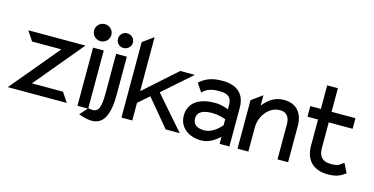

<svg xmlns="http://www.w3.org/2000/svg" viewBox="-73 -1002 2801 1438"><g transform="rotate(15 1327.0 -282.5)"><path d="M14 0H471L422 -74H181L495 -451H52L101 -377H328Z M528 -578C528 -541 558 -512 595 -512C632 -512 662 -541 662 -578C662 -615 632 -644 595 -644C558 -644 528 -615 528 -578ZM554 0H637V-451H554Z M583 58 590 61C681 93 761 95 796 -5C809 -40 816 -88 816 -152V-451H733V-152C733 -43 721 1 670 1C662 1 652 0 641 -3L638 -4ZM717 -564C717 -532 742 -507 774 -507C806 -507 833 -532 833 -564C833 -596 806 -621 774 -621C742 -621 717 -596 717 -564Z M895 0H979V-137L1063 -210L1238 0H1347L1123 -257L1343 -451H1230L979 -227V-646L895 -585Z M1342 -135C1342 -46 1416 11 1515 11C1581 11 1634 -34 1656 -55V0H1732V-298C1732 -409 1669 -462 1554 -462C1473 -462 1425 -440 1383 -404L1379 -401L1423 -336L1427 -340C1462 -372 1495 -381 1554 -381C1621 -381 1649 -359 1649 -298V-266C1634 -272 1591 -288 1545 -288C1435 -288 1342 -246 1342 -135ZM1429 -136C1429 -193 1481 -209 1545 -209C1590 -209 1635 -194 1649 -189V-143C1641 -133 1587 -68 1518 -68C1464 -68 1429 -89 1429 -136Z M1795 0H1879V-187C1879 -240 1900 -283 1926 -312C1949 -339 1984 -361 2030 -361C2082 -361 2105 -325 2105 -273V0H2187V-283C2187 -378 2136 -443 2038 -443C1965 -443 1915 -404 1879 -356V-437L1795 -376Z M2239 -367H2321V-160C2323 -50 2386 11 2498 11C2568 11 2596 -8 2629 -31L2632 -33L2596 -105L2591 -102C2562 -81 2557 -70 2498 -70C2433 -70 2404 -104 2404 -168V-367H2589V-449H2404V-632H2321V-449H2239Z"/></g></svg>

Font: Charger Sport
Style: SeBd
Weight: 600
Designer: Jasper
Foundry: Cannot Into Space Fonts
Version: Version 1.1